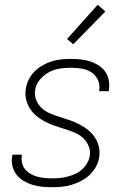

<svg xmlns="http://www.w3.org/2000/svg" viewBox="-20 -774 540 802"><path d="M198 8Q176 8 155.5 6Q135 4 115.5 -2Q96 -8 78.5 -18.5Q61 -29 49 -44.5Q37 -60 32 -80Q27 -100 31 -122L32 -128H72L71 -124Q69 -108 72.5 -92.5Q76 -77 85.5 -66Q95 -55 108 -47.5Q121 -40 136 -36Q151 -32 167 -30.5Q183 -29 199 -29Q214 -29 230 -30.5Q246 -32 261.5 -36Q277 -40 293 -47Q309 -54 321.5 -65Q334 -76 343 -91Q352 -106 355 -122Q359 -144 350 -164.5Q341 -185 325.5 -199Q310 -213 290 -221Q270 -229 249 -235.5Q228 -242 207.5 -249Q187 -256 168 -266Q149 -276 132.5 -289.5Q116 -303 105 -320.5Q94 -338 89 -359.5Q84 -381 88 -404Q91 -424 100.5 -442.5Q110 -461 125 -476Q140 -491 158.5 -501.5Q177 -512 196.5 -518Q216 -524 236 -526Q256 -528 275 -528Q296 -528 316 -526Q336 -524 355 -518Q374 -512 391 -501.5Q408 -491 419 -475.5Q430 -460 434 -440Q438 -420 435 -399L434 -393H394L395 -398Q398 -421 388.5 -441Q379 -461 361 -472.5Q343 -484 320.5 -487.5Q298 -491 275 -491Q253 -491 229.5 -487.5Q206 -484 184.5 -472.5Q163 -461 146.5 -441Q130 -421 127 -399Q123 -376 131.5 -355.5Q140 -335 156 -321Q172 -307 192 -299Q212 -291 232.5 -284.5Q253 -278 273.5 -271Q294 -264 313 -254Q332 -244 348.5 -230.5Q365 -217 376.5 -199.5Q388 -182 393 -160.5Q398 -139 394 -116Q391 -96 380.5 -77Q370 -58 354 -43Q338 -28 318.5 -18Q299 -8 279 -2Q259 4 238.5 6Q218 8 198 8ZM286 -589 260 -611 388 -754 420 -726Z"/></svg>

Font: Iosevka Curly Extralight
Style: Italic
Weight: 200
Italic angle: -9°
Monospace: yes
Designer: Belleve Invis
Foundry: Belleve Invis
Version: Version 22.1.2; ttfautohint (v1.8.4)